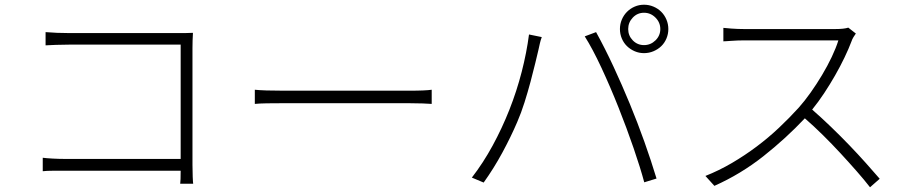

<svg xmlns="http://www.w3.org/2000/svg" viewBox="-20 -777 3854 813"><path d="M743 1Q744 -4 744.5 -19Q745 -34 745 -54H260Q230 -54 204 -54Q178 -54 161 -52V-109Q176 -107 203 -105.5Q230 -104 259 -104H745V-588H271Q246 -588 217 -587Q188 -586 173 -585V-641Q196 -639 221.5 -638Q247 -637 270 -637H733Q749 -637 765 -637Q781 -637 797 -638Q796 -623 795.5 -605Q795 -587 795 -573V-79Q795 -53 796 -28.5Q797 -4 798 1Z M1059 -397Q1078 -395 1108 -394Q1138 -393 1181 -393H1710Q1748 -393 1771 -394Q1794 -395 1808 -397V-337Q1795 -338 1769.5 -339Q1744 -340 1711 -340H1181Q1141 -340 1110 -339.5Q1079 -339 1059 -337Z M2640 -654Q2640 -626 2659.5 -606Q2679 -586 2707 -586Q2735 -586 2755.5 -606Q2776 -626 2776 -654Q2776 -682 2755.5 -702.5Q2735 -723 2707 -723Q2679 -723 2659.5 -702.5Q2640 -682 2640 -654ZM2605 -654Q2605 -675 2613 -694Q2621 -713 2635 -727Q2649 -741 2667.5 -749Q2686 -757 2707 -757Q2728 -757 2747 -749Q2766 -741 2780 -727Q2794 -713 2802 -694Q2810 -675 2810 -654Q2810 -633 2802 -614Q2794 -595 2780 -581.5Q2766 -568 2747 -560Q2728 -552 2707 -552Q2686 -552 2667.5 -560Q2649 -568 2635 -581.5Q2621 -595 2613 -614Q2605 -633 2605 -654ZM1978 -25Q2026 -87 2066 -160.5Q2106 -234 2137 -312.5Q2168 -391 2189 -472.5Q2210 -554 2220 -631L2274 -620Q2269 -606 2266 -593Q2263 -580 2260 -566Q2255 -545 2246.5 -509.5Q2238 -474 2226.5 -431Q2215 -388 2201 -343.5Q2187 -299 2170 -260Q2143 -197 2107 -130.5Q2071 -64 2028 -4ZM2708 -5Q2692 -65 2663 -149.5Q2634 -234 2599 -322Q2564 -410 2526.5 -490.5Q2489 -571 2456 -623L2504 -641Q2542 -572 2578 -494.5Q2614 -417 2647 -337Q2680 -257 2708.5 -177Q2737 -97 2760 -21Z M3604 -635Q3600 -630 3594 -620Q3588 -610 3586 -603Q3574 -571 3556 -533.5Q3538 -496 3516 -457.5Q3494 -419 3469.5 -382Q3445 -345 3419 -313Q3458 -279 3498.5 -240Q3539 -201 3576.5 -162Q3614 -123 3647 -86Q3680 -49 3705 -20L3664 16Q3640 -15 3607.5 -52Q3575 -89 3539 -128Q3503 -167 3464.5 -205Q3426 -243 3388 -276Q3308 -191 3212.5 -115.5Q3117 -40 3005 10L2967 -32Q3025 -55 3079.5 -87Q3134 -119 3184 -156.5Q3234 -194 3278.5 -236Q3323 -278 3362 -321Q3387 -349 3412.5 -385Q3438 -421 3461 -459.5Q3484 -498 3502 -536Q3520 -574 3530 -606H3130Q3118 -606 3103.5 -605.5Q3089 -605 3076 -604Q3063 -603 3054 -602.5Q3045 -602 3043 -602V-659Q3045 -659 3054.5 -658Q3064 -657 3077 -656Q3090 -655 3104.5 -654.5Q3119 -654 3130 -654H3517Q3554 -654 3572 -660Z"/></svg>

Font: Kinto Sans Light
Style: Regular
Weight: 300
Designer: Authors: Ryoko NISHIZUKA  (kana & ideographs); Paul D. Hunt (Latin, Greek & Cyrillic); Wenlong ZHANG  (bopomofo); Sandol
Foundry: Adobe Systems Incorporated, ookami Inc.
Version: Version 0.001